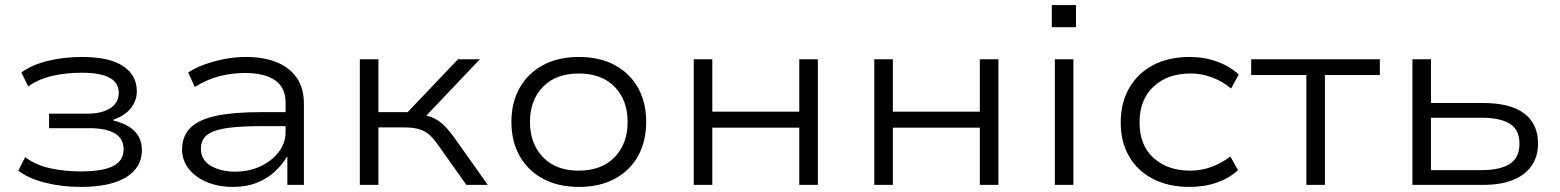

<svg xmlns="http://www.w3.org/2000/svg" viewBox="-20 -727 6134 755"><path d="M297 8Q222 8 156 -9Q90 -26 52 -56L79 -109Q120 -78 176.5 -65.5Q233 -53 297 -53Q384 -53 425 -74Q466 -95 466 -140Q466 -182 431.5 -202.5Q397 -223 332 -223H173V-280H324Q380 -280 413.5 -301.5Q447 -323 447 -362Q447 -402 410.5 -421.5Q374 -441 301 -441Q240 -441 185.5 -428.5Q131 -416 91 -387L64 -442Q105 -472 167.5 -487.5Q230 -503 303 -503Q409 -503 463.5 -467.5Q518 -432 518 -368Q518 -331 494.5 -301.5Q471 -272 427 -257L426 -253Q466 -243 490 -227Q514 -211 526 -188.5Q538 -166 538 -136Q538 -69 476.5 -30.5Q415 8 297 8Z M896 8Q839 8 793.5 -11Q748 -30 722 -63.5Q696 -97 696 -139Q696 -193 730 -225.5Q764 -258 832 -272Q900 -286 1004 -286H1118V-231H1008Q943 -231 897.5 -226.5Q852 -222 824 -212Q796 -202 783 -185Q770 -168 770 -142Q770 -98 809 -75Q848 -52 906 -52Q959 -52 1004 -73Q1049 -94 1076 -129.5Q1103 -165 1103 -207V-323Q1103 -383 1061.5 -411.5Q1020 -440 943 -440Q891 -440 841.5 -427Q792 -414 746 -385L720 -442Q751 -462 788.5 -475Q826 -488 866.5 -495.5Q907 -503 948 -503Q1015 -503 1066 -483Q1117 -463 1146 -422.5Q1175 -382 1175 -319V0H1110V-110H1108Q1091 -81 1062 -53.5Q1033 -26 991.5 -9Q950 8 896 8Z M1395 0V-494H1468V-286H1583L1781 -494H1867L1641 -256L1625 -277Q1660 -274 1683.5 -263.5Q1707 -253 1728 -232Q1749 -211 1774 -175L1898 0H1814L1704 -155Q1686 -181 1669.5 -196Q1653 -211 1630 -218.5Q1607 -226 1568 -226H1468V0Z M2257 8Q2175 8 2115.5 -24Q2056 -56 2023.5 -113.5Q1991 -171 1991 -248Q1991 -324 2023.5 -381.5Q2056 -439 2115.5 -471Q2175 -503 2256 -503Q2338 -503 2397.5 -471Q2457 -439 2489 -381.5Q2521 -324 2521 -248Q2521 -171 2489 -113.5Q2457 -56 2397.5 -24Q2338 8 2257 8ZM2255 -56Q2346 -56 2397 -109Q2448 -162 2448 -248Q2448 -333 2397 -385.5Q2346 -438 2256 -438Q2166 -438 2115 -385.5Q2064 -333 2064 -248Q2064 -162 2115 -109Q2166 -56 2255 -56Z M2708 0V-494H2781V-288H3123V-494H3196V0H3123V-225H2781V0Z M3418 0V-494H3491V-288H3833V-494H3906V0H3833V-225H3491V0Z M4116 -620V-707H4211V-620ZM4128 0V-494H4201V0Z M4657 8Q4576 8 4515 -23Q4454 -54 4420.5 -111Q4387 -168 4387 -245Q4387 -324 4421 -382Q4455 -440 4515.5 -471.5Q4576 -503 4658 -503Q4717 -503 4767 -484.5Q4817 -466 4851 -434L4821 -379Q4788 -407 4746.5 -422.5Q4705 -438 4662 -438Q4571 -438 4516 -386.5Q4461 -335 4461 -245Q4461 -156 4516 -106Q4571 -56 4661 -56Q4705 -56 4746 -71.5Q4787 -87 4818 -112L4848 -58Q4815 -27 4766 -9.5Q4717 8 4657 8Z M5117 0V-432H4900V-494H5406V-432H5190V0Z M5534 0V-494H5607V-322H5811Q5919 -322 5973.5 -281Q6028 -240 6028 -162Q6028 -112 6003 -75.5Q5978 -39 5930 -19.5Q5882 0 5812 0ZM5607 -58H5806Q5879 -58 5917 -82.5Q5955 -107 5955 -162Q5955 -217 5917 -240.5Q5879 -264 5806 -264H5607Z"/></svg>

Font: Nunito Sans 7pt SemiExpanded Light
Style: Regular
Weight: 300
Width: 6
Designer: Vernon Adams
Foundry: Vernon Adams
Version: Version 3.101;gftools[0.9.27]